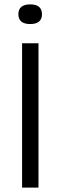

<svg xmlns="http://www.w3.org/2000/svg" viewBox="-20 -858 277 878"><path d="M81 0V-660H156V0ZM118 -748Q91 -748 77.5 -759.5Q64 -771 64 -793Q64 -815 77.5 -826.5Q91 -838 118 -838Q145 -838 158.5 -826.5Q172 -815 172 -793Q172 -771 158.5 -759.5Q145 -748 118 -748Z"/></svg>

Font: Bricolage Grotesque 36pt Light
Style: Regular
Weight: 300
Designer: Mathieu Triay
Foundry: Atelier Triay
Version: Version 1.001;gftools[0.9.33.dev8+g029e19f]